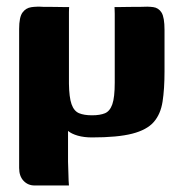

<svg xmlns="http://www.w3.org/2000/svg" viewBox="-20 -420 581 589"><path d="M261.9 1.6Q237.5 1.6 218.4 -3.9Q199.4 -9.4 188.7 -18.4Q188.7 6 188.7 17.2Q188.7 28.5 188.7 40.2Q188.7 51.9 188.7 76Q188.7 78.8 189.1 88.7Q189.4 98.5 189.8 111.2Q190.1 123.9 190.5 134.3Q190.8 144.8 191.5 149Q165.1 149 138.9 149Q112.6 149 86.2 149Q65.8 149 52.3 134.7Q38.7 120.4 38.7 95.3Q38.7 16.4 38.7 -50.7Q38.7 -117.8 38.7 -184.9Q38.7 -252 38.7 -330.9Q38.7 -367.4 49 -381.5Q59.3 -395.6 76.2 -398Q93.2 -400.4 112.5 -399Q113.9 -399 125.9 -399Q137.9 -399 153.1 -398.7Q168.2 -398.3 179.8 -398.3Q191.5 -398.3 192.2 -398.3Q192.2 -397.4 191.8 -393.7Q191.5 -390 191.5 -382.9Q191.5 -328.3 191.5 -273.4Q191.5 -218.6 191.5 -163.3Q192.1 -121.4 199.5 -100.3Q207 -79.2 222.5 -72.7Q237.9 -66.3 262.2 -66.3Q286.8 -66.3 302 -72.6Q317.1 -78.9 324.6 -100.2Q332 -121.5 332 -166.8Q332 -220.3 332 -272.5Q332 -324.8 332 -377.6Q332 -386.7 331.6 -391.9Q331.3 -397.1 331.3 -398.3Q332 -398.3 343.6 -398.3Q355.3 -398.3 370.6 -398.7Q385.9 -399 397.9 -399Q409.9 -399 412 -399Q433.4 -400.4 450 -398.2Q466.5 -396 475.6 -381.4Q484.7 -366.8 484.7 -328.1V-201Q484.7 -146.8 478.7 -108.2Q472.7 -69.6 451.5 -45.5Q430.3 -21.4 385.5 -9.9Q340.6 1.6 261.9 1.6Z"/></svg>

Font: Genos Thin
Style: Regular
Weight: 100
Designer: Robert E. Leuschke
Foundry: Robert E. Leuschke
Version: Version 1.010